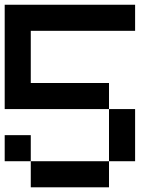

<svg xmlns="http://www.w3.org/2000/svg" viewBox="-20 -798 707 818"><path d="M555.6 -111.1H444.4V-333.3H555.6ZM444.4 0H111.1V-111.1H444.4ZM111.1 -111.1H0V-222.2H111.1ZM111.1 -444.4H444.4V-333.3H0V-777.8H555.6V-666.7H111.1Z"/></svg>

Font: Pixeloid Mono
Style: Regular
Weight: 400
Monospace: yes
Designer: GGBotNet
Foundry: GGBotNet
Version: 0.5